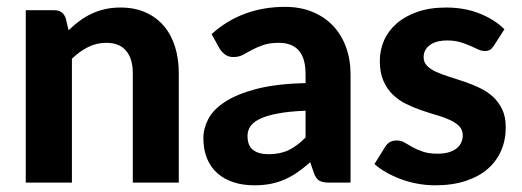

<svg xmlns="http://www.w3.org/2000/svg" viewBox="-20 -546 1562 574"><path d="M57 0V-515.5H142Q168 -515.5 176.5 -491.5L185 -455.5Q200.5 -470.5 217.2 -483Q234 -495.5 252.8 -504.5Q271.5 -513.5 293.2 -518.5Q315 -523.5 340.5 -523.5Q382.5 -523.5 415 -509Q447.5 -494.5 469.8 -468.5Q492 -442.5 503.2 -406.5Q514.5 -370.5 514.5 -327.5V0H377V-327.5Q377 -370.5 357 -394.2Q337 -418 298 -418Q268.5 -418 243.2 -405.2Q218 -392.5 195 -370.5V0Z M965 0Q945.5 0 935.2 -5.5Q925 -11 918.5 -28.5L907.5 -61Q888 -44 869.8 -31.2Q851.5 -18.5 831.8 -9.8Q812 -1 789.8 3.5Q767.5 8 740.5 8Q706.5 8 678.5 -1Q650.5 -10 630.2 -27.8Q610 -45.5 599 -72Q588 -98.5 588 -133Q588 -161.5 602.5 -189.8Q617 -218 652.2 -241.2Q687.5 -264.5 746.2 -280Q805 -295.5 893.5 -297.5V-324Q893.5 -372.5 873 -395.2Q852.5 -418 814 -418Q785.5 -418 766.5 -411.2Q747.5 -404.5 733.2 -396.8Q719 -389 706.5 -382.2Q694 -375.5 677.5 -375.5Q663 -375.5 653.2 -382.8Q643.5 -390 637 -400L612.5 -444Q658 -485 713 -505.2Q768 -525.5 832 -525.5Q878 -525.5 914.2 -510.5Q950.5 -495.5 975.8 -468.8Q1001 -442 1014.5 -405Q1028 -368 1028 -324V0ZM783.5 -85Q817.5 -85 843 -97.2Q868.5 -109.5 893.5 -135V-215Q843 -213 809.5 -206.5Q776 -200 756.2 -190.2Q736.5 -180.5 728.2 -167.8Q720 -155 720 -140Q720 -110 736.8 -97.5Q753.5 -85 783.5 -85Z M1456.5 -409.5Q1451 -401 1445.2 -397.2Q1439.5 -393.5 1429.5 -393.5Q1419.5 -393.5 1409 -398.5Q1398.5 -403.5 1385.5 -409.2Q1372.5 -415 1355.8 -420Q1339 -425 1317 -425Q1283.5 -425 1265 -411.2Q1246.5 -397.5 1246.5 -375Q1246.5 -359.5 1257 -349Q1267.5 -338.5 1284.8 -330.8Q1302 -323 1324 -316.2Q1346 -309.5 1369.2 -301.5Q1392.5 -293.5 1414.5 -283Q1436.5 -272.5 1453.8 -256.8Q1471 -241 1481.5 -218.8Q1492 -196.5 1492 -165Q1492 -127.5 1478.2 -95.8Q1464.5 -64 1438 -41Q1411.5 -18 1372 -5Q1332.5 8 1281 8Q1254.5 8 1228.5 3.2Q1202.5 -1.5 1179 -10.2Q1155.5 -19 1135 -30.5Q1114.5 -42 1099.5 -55.5L1131.5 -107Q1137 -116 1145.2 -121Q1153.5 -126 1166.5 -126Q1179 -126 1189.5 -119.8Q1200 -113.5 1213 -106.2Q1226 -99 1243.8 -92.8Q1261.5 -86.5 1288 -86.5Q1308 -86.5 1322.5 -91Q1337 -95.5 1346 -103.2Q1355 -111 1359.2 -120.8Q1363.5 -130.5 1363.5 -141Q1363.5 -158 1352.8 -168.8Q1342 -179.5 1324.8 -187.5Q1307.5 -195.5 1285 -202Q1262.5 -208.5 1239.2 -216.5Q1216 -224.5 1193.8 -235.5Q1171.5 -246.5 1154.2 -263.2Q1137 -280 1126.2 -304.5Q1115.5 -329 1115.5 -364Q1115.5 -396 1128 -424.8Q1140.5 -453.5 1165.5 -475.5Q1190.5 -497.5 1227.8 -510.5Q1265 -523.5 1314 -523.5Q1369 -523.5 1414 -505.5Q1459 -487.5 1488 -458.5Z"/></svg>

Font: Lato Heavy
Style: Regular
Weight: 800
Designer: Lukasz Dziedzic
Foundry: tyPoland Lukasz Dziedzic
Version: Version 2.007; 2014-02-27